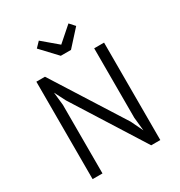

<svg xmlns="http://www.w3.org/2000/svg" viewBox="-221 -1125 1192 1275"><g transform="rotate(-30 375.0 -488.0)"><path d="M115.2 -747.1H181.2L524.9 -204.1L569.3 -111.8L558.6 -214.4V-747.1H634.3V0H564.5L223.1 -541.5L180.2 -625.5L190.9 -525.9V0H115.2ZM228 -936 265.6 -975.1 381.3 -877.4 493.2 -975.6 529.3 -935.5 419.9 -814.9H341.8Z"/></g></svg>

Font: Armata
Style: Regular
Weight: 400
Designer: Viktoriya Grabowska
Foundry: Viktoriya Grabowska
Version: Version 1.003